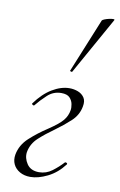

<svg xmlns="http://www.w3.org/2000/svg" viewBox="-85 -779 525 842"><g transform="rotate(10 177.5 -358.5)"><path d="M111 14Q84 14 64 2.5Q44 -9 35 -28Q26 -47 30 -71Q38 -115 73.5 -147.5Q109 -180 152 -208Q197 -238 214 -258.5Q231 -279 235 -305Q237 -316 234 -332Q231 -348 219.5 -360Q208 -372 182 -372Q147 -372 121 -348Q95 -324 74 -298Q72 -296 67 -299Q62 -302 64 -305Q98 -352 137.5 -375.5Q177 -399 214 -399Q234 -399 252 -392Q270 -385 280 -370Q290 -355 285 -330Q278 -291 247.5 -263Q217 -235 181 -209Q144 -183 114.5 -156Q85 -129 78 -91Q74 -64 91 -38.5Q108 -13 145 -13Q177 -13 203 -32.5Q229 -52 250 -75Q253 -77 257.5 -74.5Q262 -72 260 -68Q229 -27 187.5 -6.5Q146 14 111 14ZM213 -473Q212 -470 206.5 -472Q201 -474 203 -476L301 -716Q303 -719 311.5 -722.5Q320 -726 331 -728.5Q342 -731 349.5 -731Q357 -731 355 -727Z"/></g></svg>

Font: Cormorant Light
Style: Italic
Weight: 300
Italic angle: -10°
Designer: Christian Thalmann (Catharsis Fonts)
Foundry: Catharsis Fonts
Version: Version 4.000